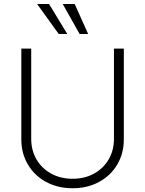

<svg xmlns="http://www.w3.org/2000/svg" viewBox="-20 -957 747 988"><path d="M617.2 -707V-239.3Q617.2 -168 583.5 -110.6Q549.8 -53.2 489.7 -20.8Q429.7 11.7 353.5 11.7Q277.3 11.7 217.3 -20.8Q157.2 -53.2 123.5 -110.6Q89.8 -168 89.8 -239.3V-707H140.6V-242.2Q140.6 -183.6 167.7 -137Q194.8 -90.3 243.2 -63.7Q291.5 -37.1 353.5 -37.1Q415.5 -37.1 463.9 -63.7Q512.2 -90.3 539.3 -137Q566.4 -183.6 566.4 -242.2V-707ZM170.9 -936.5H232.4L326.2 -782.2H282.2ZM302.7 -936.5H364.3L433.6 -782.2H389.6Z"/></svg>

Font: Pretendard Std ExtraLight
Style: Regular
Weight: 200
Designer: Base glyphs from Inter by Rasmus Andersson; Hangeul glyphs from Noto Sans CJK(Source Han Sans) by Jang Soo-young and Kan
Foundry: Kil Hyung-jin
Version: Version 1.309